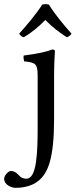

<svg xmlns="http://www.w3.org/2000/svg" viewBox="-68 -680 364 923"><path d="M113 -317V-76C113 56 109 179 59 179C48 179 35 175 28 168C18 158 6 142 -16 142C-27 142 -48 162 -48 180C-48 209 -12 223 7 223C28 223 80 220 117 189C164 151 192 79 192 -110V-321C192 -371 196 -435 196 -435C196 -439 191 -442 183 -442C155 -431 115 -422 46 -413C44 -407 46 -391 48 -385C102 -380 113 -374 113 -317ZM167 -658C156.3 -661 145.7 -660.3 135 -658C106 -612 60 -558 24 -518C30 -509 37 -503 46 -501C85 -523 118 -552 150 -584C180 -553 215 -525 253 -501C262.4 -502.9 271 -511 276 -518C240 -558 196 -611 167 -658Z"/></svg>

Font: Libertinus Serif
Style: Regular
Weight: 400
Designer: Philipp H. Poll
Foundry: Khaled Hosny
Version: Version 6.2